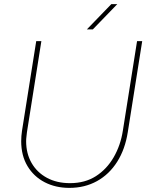

<svg xmlns="http://www.w3.org/2000/svg" viewBox="-20 -900 725 933"><path d="M317 13Q250 13 197 -14.5Q144 -42 113.5 -93Q83 -144 83 -214Q83 -226 84 -239Q85 -252 87 -265L156 -700H181L111 -258Q110 -247 108.5 -236Q107 -225 107 -214Q107 -154 133.5 -108Q160 -62 208 -36Q256 -10 320 -10Q393 -10 446 -44Q499 -78 532.5 -136Q566 -194 577 -265L646 -700H671L601 -258Q588 -175 549.5 -114Q511 -53 451.5 -20Q392 13 317 13ZM402 -757 521 -880H550L431 -757Z"/></svg>

Font: MuseoModerno Thin
Style: Italic
Weight: 100
Italic angle: -9°
Designer: Pablo Cosgaya, Héctor Gatti, Marcela Romero, and the Authors of The MuseoModerno Project.
Foundry: Omnibus-Type Team
Version: Version 1.003